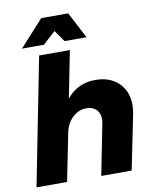

<svg xmlns="http://www.w3.org/2000/svg" viewBox="-101 -1026 883 1101"><g transform="rotate(-10 341.0 -475.5)"><path d="M645 -370Q645 -348 640 -320L575 0H398L456 -294Q459 -308 459 -320Q459 -356 438 -376.5Q417 -397 380 -397Q335 -397 299.5 -363Q264 -329 254 -275L199 0H21L167 -742H346L292 -469Q356 -548 459 -548Q544 -548 594.5 -499Q645 -450 645 -370ZM453 -798H325L278 -865L205 -798H77L216 -951H373Z"/></g></svg>

Font: Gontserrat
Style: Bold Italic
Weight: 700
Italic angle: -11.3°
Designer: Julieta Ulanovsky
Foundry: Julieta Ulanovsky
Version: Version 6.001